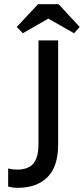

<svg xmlns="http://www.w3.org/2000/svg" viewBox="-20 -893 401 918"><path d="M65 5Q48 5 37.5 3Q27 1 19 -1V-88Q28 -85 39.5 -83.5Q51 -82 61 -82Q115 -82 139.5 -111Q164 -140 164 -204V-700H258V-202Q258 -97 207 -46Q156 5 65 5ZM260 -873 361 -764 334 -734 211 -804 89 -734 60 -764 162 -873Z"/></svg>

Font: Tilda Sans Medium
Style: Regular
Weight: 500
Designer: ParaType Ltd
Foundry: ParaType Ltd
Version: Version 1.009